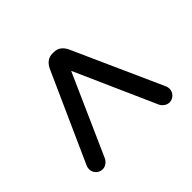

<svg xmlns="http://www.w3.org/2000/svg" viewBox="-111 -682 787 787"><g transform="rotate(45 283.0 -288.5)"><path d="M459 -58.6 69.3 -233.4Q33.2 -251 33.2 -285.2V-293Q33.2 -327.1 69.3 -344.7L459 -519.5Q466.8 -522.5 474.6 -522.5Q491.2 -522.5 502.9 -510.7Q514.6 -499 514.6 -482.4Q514.6 -470.7 506.8 -460Q499 -449.2 487.3 -444.3L137.7 -289.1L487.3 -133.8Q499 -128.9 506.8 -118.2Q514.6 -107.4 514.6 -95.7Q514.6 -79.1 502.9 -67.4Q491.2 -55.7 474.6 -55.7Q466.8 -55.7 459 -58.6Z"/></g></svg>

Font: YuPearl-Regular
Style: Regular
Weight: 400
Designer: Max Yao
Foundry: Max-Everyday
Version: Version 1.011; ttfautohint (v1.8.3)